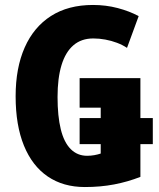

<svg xmlns="http://www.w3.org/2000/svg" viewBox="-20 -744 642 774"><path d="M322 10Q235 10 172.5 -32.5Q110 -75 76.5 -157Q43 -239 43 -356Q43 -470 79.5 -552.5Q116 -635 185.5 -679.5Q255 -724 355 -724Q407 -724 454.5 -711.5Q502 -699 539 -679L492 -551Q474 -563 451.5 -571.5Q429 -580 404.5 -584.5Q380 -589 356 -589Q308 -589 276 -561.5Q244 -534 228 -481.5Q212 -429 212 -353Q212 -276 225 -223Q238 -170 265 -143Q292 -116 331 -116Q346 -116 360 -118.5Q374 -121 386 -125V-163H301V-268H386V-310H301V-429H546V-268H596V-163H546V-31Q495 -11 440 -0.5Q385 10 322 10Z"/></svg>

Font: Noto Sans Display Condensed ExtraBold
Style: Regular
Weight: 800
Width: 3
Designer: Monotype Design Team
Foundry: Monotype Imaging Inc.
Version: Version 2.003